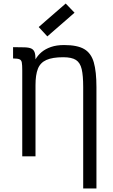

<svg xmlns="http://www.w3.org/2000/svg" viewBox="-20 -885 640 1087"><path d="M451 182V-392Q451 -457 442.5 -493.5Q434 -530 410 -545.5Q386 -561 338 -561Q277 -561 242.5 -545.5Q208 -530 194.5 -495.5Q181 -461 181 -403V0H106V-486L181 -549Q194 -572 215.5 -590Q237 -608 268.5 -619Q300 -630 343 -630Q418 -630 457 -607Q496 -584 511 -532Q526 -480 526 -392V182ZM106 -486Q106 -517 103.5 -531Q101 -545 90 -549.5Q79 -554 54 -554V-618Q95 -618 120.5 -617Q146 -616 158.5 -609.5Q171 -603 176 -589Q181 -575 181 -549ZM248 -679 199 -732 352 -865 402 -813Z"/></svg>

Font: Victor Mono
Style: Regular
Weight: 400
Monospace: yes
Designer: Rune Bjørnerås
Version: Version 1.561;gftools[0.9.30]